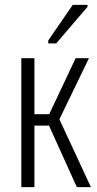

<svg xmlns="http://www.w3.org/2000/svg" viewBox="-20 -772 400 792"><path d="M68 0V-532H122V-301H183L292 -532H347L225 -280L355 0H297L182 -254H122V0ZM179 -593V-605L280 -752H341V-744L212 -593Z"/></svg>

Font: Noto Sans ExtraCondensed Light
Style: Regular
Weight: 300
Width: 2
Designer: Monotype Design Team
Foundry: Monotype Imaging Inc.
Version: Version 2.013; ttfautohint (v1.8.4.7-5d5b)